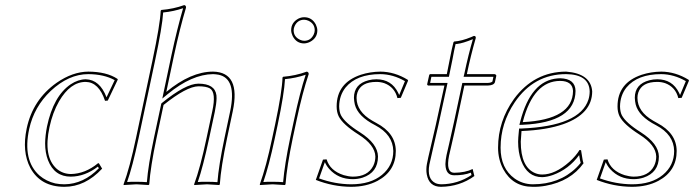

<svg xmlns="http://www.w3.org/2000/svg" viewBox="-20 -718 2704 748"><path d="M314 -398.9Q253.9 -398.9 210 -323.2Q185.1 -279.8 172.9 -223.1Q147.9 -107.4 201.2 -60.1Q224.6 -40.5 255.9 -40Q312 -41 361.8 -82H365.2L377.9 -61Q312 9.8 231 9.8Q138.2 9.8 98.1 -64Q64.9 -127 84 -217.8Q107.9 -330.1 200.7 -395.5Q262.7 -438.5 324.2 -439Q395 -438.5 437 -411.1L439 -408.2L399.9 -326.2L389.2 -325.2Q365.2 -397.9 314 -398.9ZM314 -409.2Q368.7 -407.7 395 -338.9L426.8 -405.8Q385.3 -428.7 324.2 -429.2Q247.6 -429.2 177.7 -363.8Q112.8 -302.2 93.8 -215.8Q67.4 -93.3 133.8 -34.2Q160.2 -11.7 195.3 -3.4Q212.9 0 231 0Q305.7 -1 365.2 -62.5L361.3 -68.8Q311 -30.3 255.9 -29.8Q191.9 -29.8 167 -93.8Q155.8 -123 155.8 -159.7Q156.2 -190.4 163.1 -225.1Q188 -343.8 255.4 -389.6Q284.2 -408.7 314 -409.2Z M784.7 -180.2 807.1 -285.2Q822.8 -357.9 797.9 -373.5Q783.7 -381.8 752.9 -381.8Q706.5 -380.9 617.2 -309.1L589.8 -180.2Q565.9 -66.4 561.5 0L559.1 2.9Q557.1 2.9 511.7 0L461.9 2.9L461.4 0Q485.4 -64.5 509.8 -180.2L573.7 -481Q604 -624 606 -675.8L608.4 -679.2Q656.2 -683.1 697.8 -698.2Q705.6 -696.3 704.6 -688Q680.2 -606.4 657.7 -501L627.9 -359.9Q723.6 -439 810.1 -439Q918.9 -437 886.7 -284.2L864.7 -180.2Q840.8 -66.4 836.4 0L834 2.9Q832 2.9 786.6 0L736.8 2.9L736.3 0Q760.3 -64.5 784.7 -180.2ZM794.4 -177.7Q771 -67.9 750.5 -8.8Q767.1 -10.3 786.6 -9.8Q810.5 -9.8 827.1 -8.3Q832 -73.2 855 -182.1L877 -286.1Q902.8 -411.6 832 -426.8Q821.3 -428.7 810.1 -429.2Q727.1 -428.2 634.3 -352.1L612.3 -334L647.9 -502.9Q670.4 -607.4 693.4 -686Q656.2 -673.3 615.7 -669.4Q612.3 -614.3 583.5 -479L519.5 -177.7Q496.1 -67.9 475.1 -8.8Q491.7 -10.3 511.7 -9.8Q535.6 -9.8 552.2 -8.3Q557.1 -73.2 580.1 -182.1L608.4 -314.5L610.8 -316.9Q703.6 -392.1 752.9 -392.1Q817.4 -392.1 823.2 -346.7Q823.7 -340.3 823.7 -334.5Q823.2 -314 816.9 -282.7Z M1114.3 -600.1Q1114.3 -630.4 1142.6 -645.5Q1153.8 -650.9 1165 -650.9Q1195.3 -650.9 1210.4 -622.6Q1215.8 -611.3 1216.3 -600.1Q1216.3 -569.8 1187.5 -554.7Q1176.3 -549.3 1165 -548.8Q1134.8 -548.8 1120.1 -577.6Q1114.7 -588.9 1114.3 -600.1ZM1052.2 -234.9Q1079.1 -362.3 1080.6 -416L1083 -418.9Q1131.3 -422.9 1175.3 -439Q1183.1 -437 1182.6 -429.2Q1158.2 -356.9 1135.7 -251L1120.6 -180.2Q1097.7 -70.8 1092.3 0L1089.8 2.9Q1087.9 2.9 1042 0L992.7 2.9L992.2 0Q1017.1 -68.8 1040.5 -180.2ZM1124 -600.1Q1124 -574.7 1148.9 -563Q1157.2 -559.1 1165 -559.1Q1190.4 -559.1 1202.1 -583.5Q1206.1 -592.3 1206.1 -600.1Q1206.1 -625.5 1181.6 -637.2Q1172.9 -641.1 1165 -641.1Q1139.6 -641.1 1127.9 -616.7Q1124 -607.9 1124 -600.1ZM1062 -232.9 1050.3 -177.7Q1027.8 -71.8 1005.9 -8.8Q1022.5 -10.3 1042 -9.8Q1065.9 -9.8 1083 -8.3Q1088.9 -77.6 1110.8 -182.1L1126 -252.9Q1148.4 -358.4 1170.9 -426.8Q1131.8 -413.6 1090.3 -409.7Q1087.4 -354 1062 -232.9Z M1238.3 -96.2 1252.4 -97.2Q1265.6 -52.7 1319.3 -35.6Q1337.4 -30.3 1354.5 -29.8Q1412.6 -29.8 1434.1 -71.8Q1442.4 -88.9 1442.4 -108.4Q1440.9 -153.3 1377 -193.8Q1315.4 -232.9 1299.3 -265.1Q1291.5 -281.7 1291.5 -303.2Q1291.5 -395 1385.7 -426.8Q1421.9 -438.5 1461.9 -439Q1517.6 -438.5 1568.4 -407.2L1569.8 -403.8L1541.5 -336.9L1528.3 -335.9Q1517.6 -378.9 1477.1 -394Q1462.4 -398.9 1446.3 -398.9Q1386.7 -398.9 1372.6 -357.9Q1369.1 -347.7 1369.1 -336.9Q1369.1 -283.2 1430.7 -247.6Q1438.5 -243.2 1446.3 -238.8Q1521.5 -199.2 1522 -129.9Q1522 -51.8 1451.2 -13.7Q1407.2 9.8 1347.7 9.8Q1276.9 9.3 1210.4 -17.1ZM1245.6 -86.4 1223.1 -22.9Q1285.2 -0.5 1347.7 0Q1423.8 0 1468 -36.6Q1512.2 -73.2 1512.2 -129.9Q1510.7 -193.8 1441.9 -230Q1374 -264.6 1362.3 -311Q1359.4 -323.7 1358.9 -336.9Q1358.9 -390.6 1415.5 -405.3Q1430.7 -409.2 1446.3 -409.2Q1505.4 -409.2 1531.2 -356.4Q1533.7 -351.6 1535.2 -347.7L1557.6 -401.9Q1511.2 -428.7 1461.9 -429.2Q1369.1 -429.2 1326.2 -377Q1301.8 -346.2 1301.3 -303.2Q1301.8 -282.7 1308.1 -269.5Q1323.7 -239.3 1382.3 -202.6Q1451.7 -158.2 1452.6 -108.4Q1452.6 -45.9 1392.6 -25.9Q1374 -20 1354.5 -20Q1298.3 -20 1262.7 -59.6Q1251.5 -72.3 1245.6 -86.4Z M1720.7 -429.2Q1725.6 -453.1 1732.4 -487.8Q1740.7 -530.8 1746.6 -553.2L1749 -556.2Q1778.3 -558.1 1814.9 -573.2Q1821.8 -576.2 1826.2 -578.1Q1834.5 -578.1 1833.5 -569.8Q1833 -568.4 1833 -567.9Q1814 -502 1798.8 -429.2H1906.7Q1913.1 -427.7 1913.6 -422.9L1908.2 -397.9Q1904.3 -385.7 1881.3 -384.8H1789.1L1758.8 -242.2Q1751.5 -206.5 1739.3 -154.3Q1731.9 -124 1729.5 -111.8Q1716.3 -45.9 1749 -44.9Q1793 -45.4 1821.3 -59.6L1828.1 -32.2Q1771.5 8.8 1698.2 9.8Q1651.4 9.8 1642.6 -38.6Q1639.2 -57.6 1643.1 -79.1Q1646 -95.7 1659.7 -153.3Q1671.9 -205.1 1677.7 -231L1711.4 -384.8H1647.5Q1644.5 -386.7 1644 -389.2L1651.9 -424.8Q1652.8 -428.7 1655.8 -429.2ZM1730.5 -426.8 1729 -418.9H1660.6L1655.8 -395H1723.6L1687.5 -229Q1681.6 -202.1 1669.4 -150.4Q1656.2 -93.8 1652.8 -77.1Q1642.6 -21 1676.8 -4.4Q1682.6 -2 1688.5 -1Q1693.8 -0.5 1698.2 0Q1763.7 -0.5 1816.9 -36.1L1814.5 -45.4Q1787.1 -34.7 1749 -35.2Q1716.8 -35.2 1715.3 -76.7Q1715.3 -78.6 1715.3 -80.1Q1715.8 -95.7 1719.7 -114.3Q1722.2 -127 1729.5 -156.7Q1741.7 -209 1749 -244.1L1781.2 -395H1881.3Q1893.1 -395.5 1898.4 -400.4L1902.3 -418.9H1786.1L1789.1 -431.2Q1805.2 -507.3 1822.3 -565.4Q1783.2 -549.3 1761.2 -546.9Q1757.8 -546.4 1754.9 -546.4Q1750 -526.4 1742.7 -486.3Q1735.4 -450.2 1730.5 -426.8Z M2011.7 -207.5Q2009.3 -178.7 2008.8 -166Q2008.8 -66.9 2064.9 -43.5Q2078.1 -38.1 2092.3 -38.1Q2142.6 -38.1 2198.2 -87.4Q2223.6 -110.4 2237.8 -133.8L2243.7 -132.8Q2244.6 -128.9 2246.1 -118.2Q2250 -89.8 2253.4 -82Q2203.1 -11.7 2105 5.9Q2080.1 10.3 2055.2 9.8Q1978 9.8 1940.4 -59.1Q1920.4 -97.2 1920.4 -142.6Q1920.4 -246.1 1982.4 -332.5Q2060.5 -438.5 2185.5 -439Q2281.7 -431.6 2287.1 -362.3Q2287.1 -274.4 2174.8 -234.4Q2109.4 -211.4 2011.7 -207.5ZM2212.4 -363.8Q2210.4 -402.3 2162.6 -402.8Q2058.6 -402.8 2017.1 -244.6Q2016.6 -242.7 2016.6 -242.2Q2211.4 -252 2212.4 -363.8ZM2001.5 -208.5 2002.4 -217.3H2011.2Q2239.3 -226.6 2272.5 -330.1Q2277.3 -345.7 2277.3 -362.3Q2274.9 -428.2 2185.5 -429.2Q2059.6 -429.2 1984.9 -318.8Q1930.2 -237.3 1930.2 -142.6Q1930.2 -62 1984.9 -22.5Q2016.1 -0.5 2055.2 0Q2159.2 0 2225.1 -64.5Q2234.9 -74.2 2242.2 -83.5Q2239.3 -94.2 2236.3 -113.8Q2195.8 -58.6 2133.8 -36.1Q2111.3 -28.3 2092.3 -27.8Q2034.2 -27.8 2010.3 -92.3Q1998.5 -124.5 1998.5 -166Q1998.5 -178.7 2001.5 -208.5ZM2222.2 -363.8Q2220.7 -241.2 2017.1 -231.9L2003.4 -231.4L2006.8 -244.6Q2047.9 -404.3 2152.3 -412.6Q2157.7 -413.1 2162.6 -413.1Q2221.2 -411.6 2222.2 -363.8Z M2332.5 -96.2 2346.7 -97.2Q2359.9 -52.7 2413.6 -35.6Q2431.6 -30.3 2448.7 -29.8Q2506.8 -29.8 2528.3 -71.8Q2536.6 -88.9 2536.6 -108.4Q2535.2 -153.3 2471.2 -193.8Q2409.7 -232.9 2393.6 -265.1Q2385.7 -281.7 2385.7 -303.2Q2385.7 -395 2480 -426.8Q2516.1 -438.5 2556.2 -439Q2611.8 -438.5 2662.6 -407.2L2664.1 -403.8L2635.7 -336.9L2622.6 -335.9Q2611.8 -378.9 2571.3 -394Q2556.6 -398.9 2540.5 -398.9Q2481 -398.9 2466.8 -357.9Q2463.4 -347.7 2463.4 -336.9Q2463.4 -283.2 2524.9 -247.6Q2532.7 -243.2 2540.5 -238.8Q2615.7 -199.2 2616.2 -129.9Q2616.2 -51.8 2545.4 -13.7Q2501.5 9.8 2441.9 9.8Q2371.1 9.3 2304.7 -17.1ZM2339.8 -86.4 2317.4 -22.9Q2379.4 -0.5 2441.9 0Q2518.1 0 2562.3 -36.6Q2606.4 -73.2 2606.4 -129.9Q2605 -193.8 2536.1 -230Q2468.3 -264.6 2456.5 -311Q2453.6 -323.7 2453.1 -336.9Q2453.1 -390.6 2509.8 -405.3Q2524.9 -409.2 2540.5 -409.2Q2599.6 -409.2 2625.5 -356.4Q2627.9 -351.6 2629.4 -347.7L2651.9 -401.9Q2605.5 -428.7 2556.2 -429.2Q2463.4 -429.2 2420.4 -377Q2396 -346.2 2395.5 -303.2Q2396 -282.7 2402.3 -269.5Q2418 -239.3 2476.6 -202.6Q2545.9 -158.2 2546.9 -108.4Q2546.9 -45.9 2486.8 -25.9Q2468.3 -20 2448.7 -20Q2392.6 -20 2356.9 -59.6Q2345.7 -72.3 2339.8 -86.4Z"/></svg>

Font: Linux Biolinum Outline O
Style: Italic
Weight: 400
Italic angle: -12°
Designer: Philipp H. Poll
Foundry: Philipp H. Poll
Version: Version 0.6.2